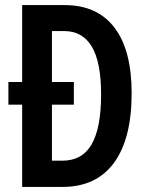

<svg xmlns="http://www.w3.org/2000/svg" viewBox="-20 -734 583 754"><path d="M234 -714Q362 -714 429.5 -625.5Q497 -537 497 -368Q497 -189 427.5 -94.5Q358 0 226 0H67V-323H13V-412H67V-714ZM232 -612H184V-412H270V-323H184V-103H225Q303 -103 340 -167.5Q377 -232 377 -363Q377 -490 340.5 -551Q304 -612 232 -612Z"/></svg>

Font: Noto Sans Thai ExtCond SemBd
Style: Regular
Weight: 600
Width: 2
Designer: Monotype Design Team
Foundry: Monotype Imaging Inc.
Version: Version 2.002; ttfautohint (v1.8.4.7-5d5b)